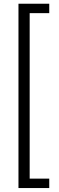

<svg xmlns="http://www.w3.org/2000/svg" viewBox="-20 -832 308 1005"><path d="M135.3 -763.2V103H237.8V152.3H76.7V-812.5H237.8V-763.2Z"/></svg>

Font: Suwannaphum Light
Style: Regular
Weight: 300
Designer: Danh Hong
Version: Version 8.002; ttfautohint (v1.8.3)